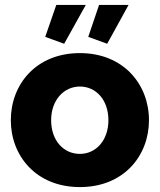

<svg xmlns="http://www.w3.org/2000/svg" viewBox="-20 -751 650 781"><path d="M329 -731H209L164 -601L241 -573ZM503 -731H383L339 -601L416 -573ZM305 10C484 10 586 -118 586 -262C586 -407 483 -535 305 -535C126 -535 24 -407 24 -262C24 -118 126 10 305 10ZM188 -262C188 -343 239 -399 305 -399C371 -399 421 -344 421 -262C421 -181 371 -125 305 -125C238 -125 188 -180 188 -262Z"/></svg>

Font: Raleway
Style: ExtraBold
Weight: 800
Designer: Matt McInerney, Pablo Impallari, Rodrigo Fuenzalida
Foundry: Matt McInerney, Pablo Impallari, Rodrigo Fuenzalida
Version: Version 3.000